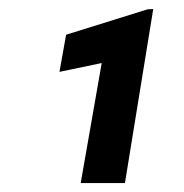

<svg xmlns="http://www.w3.org/2000/svg" viewBox="-20 -730 406 424"><path d="M318.4 -710 306.2 -709.5 126 -653.3 111.3 -571.3 204.6 -590.8 158.2 -325.7H255.9Z"/></svg>

Font: Roboto
Style: Bold Italic
Weight: 700
Italic angle: -12°
Designer: Google
Version: Version 2.137; 2017